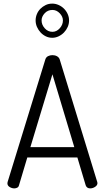

<svg xmlns="http://www.w3.org/2000/svg" viewBox="-20 -1042 580 1062"><path d="M59 0Q46 0 33.5 -7.5Q21 -15 21 -28Q21 -33 22 -35L231 -714Q235 -726 246 -731.5Q257 -737 270 -737Q284 -737 295 -731Q306 -725 310 -714L518 -35Q518 -33 518.5 -32Q519 -31 519 -29Q519 -17 506 -8.5Q493 0 479 0Q460 0 454 -17L408 -171H131L85 -17Q83 -8 75.5 -4Q68 0 59 0ZM391 -228 270 -631 148 -228ZM269 -1022Q287 -1022 304 -1014.5Q321 -1007 334 -994Q347 -981 354.5 -964Q362 -947 362 -929Q362 -910 354.5 -893Q347 -876 334 -862.5Q321 -849 304 -841Q287 -833 269 -833Q250 -833 233.5 -841Q217 -849 204.5 -862.5Q192 -876 184.5 -893Q177 -910 177 -929Q177 -947 184 -964Q191 -981 203.5 -993.5Q216 -1006 232.5 -1014Q249 -1022 269 -1022ZM328 -929Q328 -950 310.5 -968.5Q293 -987 270 -987Q244 -987 227 -968.5Q210 -950 210 -929Q210 -905 227.5 -885.5Q245 -866 270 -866Q293 -866 310.5 -885.5Q328 -905 328 -929Z"/></svg>

Font: Dosis
Style: Book
Weight: 400
Designer: EdgarTolentino, PabloImpallari, IginoMarini
Foundry: EdgarTolentino, PabloImpallari, IginoMarini
Version: Version 1.007